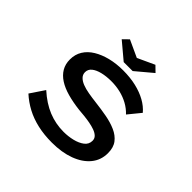

<svg xmlns="http://www.w3.org/2000/svg" viewBox="-213 -1129 1365 1365"><g transform="rotate(45 469.5 -446.0)"><path d="M481 10Q403 10 337 -5Q271 -20 216.5 -49Q162 -78 117 -119L189 -226Q260 -162 333 -132.5Q406 -103 486 -103Q532 -103 575.5 -113.5Q619 -124 648 -146Q677 -168 677 -204Q677 -226 662 -240.5Q647 -255 622 -264Q597 -273 567 -278.5Q537 -284 507 -287Q477 -290 453 -292Q385 -300 329.5 -315.5Q274 -331 235 -356Q196 -381 175 -416.5Q154 -452 154 -499Q154 -550 178.5 -589.5Q203 -629 247.5 -656Q292 -683 350.5 -697.5Q409 -712 477 -712Q549 -712 608 -698Q667 -684 713 -658.5Q759 -633 789 -597L713 -504Q684 -535 646 -556Q608 -577 564 -587.5Q520 -598 473 -598Q422 -598 381.5 -588Q341 -578 317.5 -559Q294 -540 294 -511Q294 -487 310.5 -470Q327 -453 355 -442Q383 -431 420.5 -424.5Q458 -418 500 -413Q560 -406 617 -395.5Q674 -385 719 -365Q764 -345 790.5 -310.5Q817 -276 817 -219Q817 -149 774.5 -97.5Q732 -46 656.5 -18Q581 10 481 10ZM438 -756 313 -861 355 -902 498 -836H468L611 -902L653 -861L528 -756Z"/></g></svg>

Font: Lexend Zetta Medium
Style: Regular
Weight: 500
Designer: Bonnie Shaver-Troup, Thomas Jockin
Foundry: Lexend
Version: Version 1.007